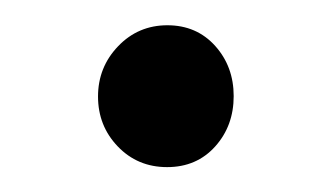

<svg xmlns="http://www.w3.org/2000/svg" viewBox="-20 -124 263 152"><path d="M57.6 -47.6Q57.6 -70.8 73.5 -87.4Q89.4 -104 112.5 -104Q135.7 -104 150.4 -87.6Q165 -71.3 165 -47.9Q165 -24.4 150.4 -8.1Q135.7 8.3 112.3 8.3Q88.9 8.3 73.2 -8.1Q57.6 -24.4 57.6 -47.6Z"/></svg>

Font: Dhyana
Style: Regular
Weight: 400
Foundry: Vernon Adams
Version: Version 1.002; ttfautohint (v0.8.51-6076)